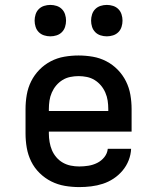

<svg xmlns="http://www.w3.org/2000/svg" viewBox="-20 -754 640 782"><path d="M303 8Q273 8 244 3Q215 -2 189 -15Q163 -28 141.5 -49Q120 -70 107 -96.5Q94 -123 89 -152Q84 -181 84 -210V-310Q84 -339 89 -368Q94 -397 107 -423Q120 -449 140.5 -470Q161 -491 187 -504.5Q213 -518 242 -523Q271 -528 300 -528Q329 -528 358 -523Q387 -518 413 -504.5Q439 -491 459.5 -470Q480 -449 493 -423Q506 -397 511 -368Q516 -339 516 -310V-218H179V-210Q179 -193 182 -175.5Q185 -158 191.5 -142.5Q198 -127 209.5 -113.5Q221 -100 236 -91.5Q251 -83 268 -79.5Q285 -76 303 -76Q321 -76 340 -79Q359 -82 376 -90.5Q393 -99 405 -114Q417 -129 419 -148H514Q513 -124 504 -101Q495 -78 479 -59Q463 -40 442.5 -26.5Q422 -13 399 -5.5Q376 2 351.5 5Q327 8 303 8ZM179 -302H421V-310Q421 -327 418.5 -344Q416 -361 409 -377Q402 -393 391 -406Q380 -419 365.5 -428Q351 -437 334 -440.5Q317 -444 300 -444Q283 -444 266 -440.5Q249 -437 234.5 -428Q220 -419 209 -406Q198 -393 191 -377Q184 -361 181.5 -344Q179 -327 179 -310ZM415 -606Q402 -606 389.5 -610Q377 -614 368 -623Q359 -632 355 -644.5Q351 -657 351 -670Q351 -683 355 -695.5Q359 -708 368 -717Q377 -726 389.5 -730Q402 -734 415 -734Q428 -734 440.5 -730Q453 -726 462 -717Q471 -708 475 -695.5Q479 -683 479 -670Q479 -657 475 -644.5Q471 -632 462 -623Q453 -614 440.5 -610Q428 -606 415 -606ZM185 -606Q172 -606 159.5 -610Q147 -614 138 -623Q129 -632 125 -644.5Q121 -657 121 -670Q121 -683 125 -695.5Q129 -708 138 -717Q147 -726 159.5 -730Q172 -734 185 -734Q198 -734 210.5 -730Q223 -726 232 -717Q241 -708 245 -695.5Q249 -683 249 -670Q249 -657 245 -644.5Q241 -632 232 -623Q223 -614 210.5 -610Q198 -606 185 -606Z"/></svg>

Font: Iosevka Etoile Medium
Style: Regular
Weight: 500
Designer: Belleve Invis
Foundry: Belleve Invis
Version: Version 22.1.2; ttfautohint (v1.8.4)